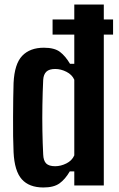

<svg xmlns="http://www.w3.org/2000/svg" viewBox="-20 -820 528 849"><path d="M212.5 -734H480V-667H212.5ZM172 9Q109 9 76.5 -27.2Q44 -63.5 40 -147Q38.5 -177 38 -217.8Q37.5 -258.5 37.8 -302Q38 -345.5 38.5 -385.2Q39 -425 40 -453Q44 -537.5 78.2 -573.2Q112.5 -609 174 -609Q220.5 -609 244.8 -590.8Q269 -572.5 289.5 -538H308.5V-800H439V0H308.5V-62H288.5Q268.5 -27.5 243.2 -9.2Q218 9 172 9ZM224 -85Q249 -85 273.8 -97.5Q298.5 -110 308.5 -133V-467.5Q298.5 -490 273.8 -502.5Q249 -515 224.5 -515Q197.5 -515 185 -503Q172.5 -491 171 -467Q168.5 -413.5 167.5 -355.5Q166.5 -297.5 167.5 -241.5Q168.5 -185.5 171 -137Q172 -109.5 184.2 -97.2Q196.5 -85 224 -85Z"/></svg>

Font: Big Shoulders
Style: Bold
Weight: 700
Designer: Patric King
Foundry: XO Type Co
Version: Version 2.002